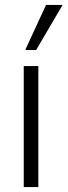

<svg xmlns="http://www.w3.org/2000/svg" viewBox="-20 -756 273 776"><path d="M76 0V-489H135V0ZM82 -554 166 -736H233L126 -554Z"/></svg>

Font: Nunito Sans 10pt Condensed Light
Style: Regular
Weight: 300
Width: 3
Designer: Vernon Adams
Foundry: Vernon Adams
Version: Version 3.101;gftools[0.9.27]